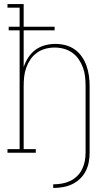

<svg xmlns="http://www.w3.org/2000/svg" viewBox="-20 -755 540 949"><path d="M243 174V156Q264 156 285 152.5Q306 149 325.5 140Q345 131 360.5 116Q376 101 385.5 82Q395 63 399 42Q403 21 403 0V-330Q403 -353 400.5 -376Q398 -399 390 -421Q382 -443 369 -462Q356 -481 337 -494.5Q318 -508 295.5 -514Q273 -520 250 -520Q227 -520 204.5 -514Q182 -508 163 -494.5Q144 -481 131 -462Q118 -443 110 -421Q102 -399 99.5 -376Q97 -353 97 -330V-18H157V0H17V-18H77V-605H23V-623H77V-717H17V-735H97V-623H250V-605H97V-423Q105 -448 119.5 -470.5Q134 -493 155 -508.5Q176 -524 201.5 -531Q227 -538 254 -538Q279 -538 304 -531.5Q329 -525 349.5 -510.5Q370 -496 384.5 -475Q399 -454 407.5 -430Q416 -406 419.5 -380.5Q423 -355 423 -330V0Q423 24 418.5 47.5Q414 71 403 92Q392 113 374.5 129.5Q357 146 335.5 156Q314 166 290.5 170Q267 174 243 174Z"/></svg>

Font: Iosevka Slab Thin
Style: Regular
Weight: 100
Monospace: yes
Designer: Belleve Invis
Foundry: Belleve Invis
Version: Version 11.1.0; ttfautohint (v1.8.3)